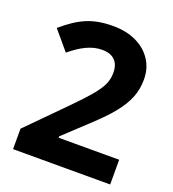

<svg xmlns="http://www.w3.org/2000/svg" viewBox="-132 -961 836 927"><g transform="rotate(20 286.0 -497.0)"><path d="M40 -135H539V-262H228V-269L320 -355C381 -411 424 -454 448 -485C497 -546 519 -600 519 -666C519 -704 510 -737 491 -766C453 -825 382 -859 293 -859C186 -859 124 -830 38 -757L120 -660C177 -707 227 -733 282 -733C335 -733 369 -705 369 -648C369 -606 357 -578 323 -534C307 -513 272 -475 219 -421L40 -240Z"/></g></svg>

Font: Noto Naskh Arabic UI
Style: Bold
Weight: 700
Designer: Monotype Design Team, David Williams, Mohamad Dakak and Nizar Qandah
Foundry: Monotype Imaging Inc.
Version: Version 2.016